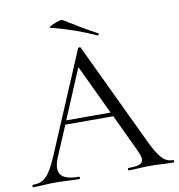

<svg xmlns="http://www.w3.org/2000/svg" viewBox="-90 -864 878 942"><g transform="rotate(-10 349.0 -392.5)"><path d="M699 -12C656 -12 630 -38 584 -137L348 -634C347 -638 337 -638 335 -634L124 -136C82 -37 55 -12 1 -12C-5 -12 -5 0 1 0C42 0 63 -4 111 -4C162 -4 189 0 229 0C235 0 235 -12 229 -12C141 -12 110 -44 145 -127L208 -275H447L536 -86C563 -27 548 -12 477 -12C471 -12 471 0 477 0C514 0 540 -4 582 -4C619 -4 661 0 699 0C704 0 704 -12 699 -12ZM440 -679C446 -676 449 -687 444 -689C383 -721 333 -753 282 -784C273 -789 201 -759 218 -756C306 -734 372 -709 440 -679ZM216 -295 320 -542 437 -295Z"/></g></svg>

Font: Cormorant Garamond
Style: Regular
Weight: 400
Designer: Christian Thalmann (Catharsis Fonts)
Foundry: Catharsis Fonts
Version: Version 4.002;Glyphs 3.4 (3410)